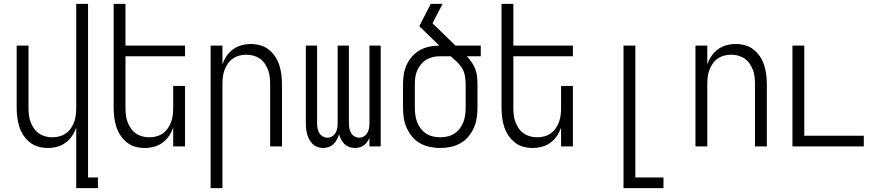

<svg xmlns="http://www.w3.org/2000/svg" viewBox="-20 -755 4540 990"><path d="M373 215V-97Q365 -74 351.5 -54Q338 -34 318.5 -19.5Q299 -5 275 1.5Q251 8 227 8Q202 8 178 1.5Q154 -5 134.5 -20.5Q115 -36 101 -57Q87 -78 79.5 -102Q72 -126 69 -150.5Q66 -175 66 -200V-520H127V-200Q127 -181 129 -162.5Q131 -144 137.5 -126.5Q144 -109 154.5 -93.5Q165 -78 180 -67.5Q195 -57 213 -52Q231 -47 250 -47Q269 -47 287 -52Q305 -57 320 -67.5Q335 -78 345.5 -93.5Q356 -109 362.5 -126.5Q369 -144 371 -162.5Q373 -181 373 -200V-735H434V160H485V215Z M727 8Q702 8 678 1.5Q654 -5 634.5 -20.5Q615 -36 601 -57Q587 -78 579.5 -102Q572 -126 569 -150.5Q566 -175 566 -200V-735H627V-520H934V-465H627V-200Q627 -181 629 -162.5Q631 -144 637.5 -126.5Q644 -109 654.5 -93.5Q665 -78 680 -67.5Q695 -57 713 -52Q731 -47 750 -47Q769 -47 787 -52Q805 -57 820 -67.5Q835 -78 845.5 -93.5Q856 -109 862.5 -126.5Q869 -144 871 -162.5Q873 -181 873 -200V-312H934V0H873V-97Q865 -74 851.5 -54Q838 -34 818.5 -19.5Q799 -5 775 1.5Q751 8 727 8Z M1066 215V-520H1127V-423Q1135 -446 1148.5 -466Q1162 -486 1181.5 -500.5Q1201 -515 1225 -521.5Q1249 -528 1273 -528Q1298 -528 1322 -521.5Q1346 -515 1365.5 -499.5Q1385 -484 1399 -463Q1413 -442 1420.5 -418Q1428 -394 1431 -369.5Q1434 -345 1434 -320V0H1373V-320Q1373 -339 1371 -357.5Q1369 -376 1362.5 -393.5Q1356 -411 1345.5 -426.5Q1335 -442 1320 -452.5Q1305 -463 1287 -468Q1269 -473 1250 -473Q1231 -473 1213 -468Q1195 -463 1180 -452.5Q1165 -442 1154.5 -426.5Q1144 -411 1137.5 -393.5Q1131 -376 1129 -357.5Q1127 -339 1127 -320V215Z M1646 8Q1631 8 1617 3Q1603 -2 1592.5 -12Q1582 -22 1575 -35Q1568 -48 1564 -62.5Q1560 -77 1558.5 -91.5Q1557 -106 1557 -121V-520H1615V-121Q1615 -108 1617 -95Q1619 -82 1625.5 -70.5Q1632 -59 1643.5 -52Q1655 -45 1668 -45Q1681 -45 1692.5 -52Q1704 -59 1710.5 -70.5Q1717 -82 1719 -95Q1721 -108 1721 -121V-520H1779V-121Q1779 -108 1781 -95Q1783 -82 1789.5 -70.5Q1796 -59 1807.5 -52Q1819 -45 1832 -45Q1845 -45 1856.5 -52Q1868 -59 1874.5 -70.5Q1881 -82 1883 -95Q1885 -108 1885 -121V-520H1943V0H1885V-44Q1880 -33 1873 -23Q1866 -13 1856 -5.5Q1846 2 1834 5Q1822 8 1810 8Q1795 8 1781 3Q1767 -2 1756.5 -12Q1746 -22 1739 -35.5Q1732 -49 1728 -63Q1724 -49 1717 -35.5Q1710 -22 1699.5 -12Q1689 -2 1675 3Q1661 8 1646 8Z M2250 8Q2223 8 2196.5 2.5Q2170 -3 2146.5 -16Q2123 -29 2105.5 -50Q2088 -71 2077 -95.5Q2066 -120 2062 -146.5Q2058 -173 2058 -200V-320Q2058 -346 2062 -371.5Q2066 -397 2077 -421Q2088 -445 2105.5 -464.5Q2123 -484 2145.5 -496.5Q2168 -509 2193.5 -514.5Q2219 -520 2245 -520L2142 -620L2201 -735H2262L2210 -635L2308 -540Q2313 -535 2318 -530Q2323 -525 2329 -520H2459V-465H2387Q2401 -450 2412.5 -433.5Q2424 -417 2431 -398.5Q2438 -380 2440 -360Q2442 -340 2442 -320V-200Q2442 -173 2438 -146.5Q2434 -120 2423 -95.5Q2412 -71 2394.5 -50Q2377 -29 2353.5 -16Q2330 -3 2303.5 2.5Q2277 8 2250 8ZM2250 -47Q2269 -47 2288 -51.5Q2307 -56 2323 -66.5Q2339 -77 2350.5 -92Q2362 -107 2369 -125Q2376 -143 2378.5 -162Q2381 -181 2381 -200V-320Q2381 -341 2377.5 -362.5Q2374 -384 2363 -402.5Q2352 -421 2336 -436Q2320 -451 2304 -465H2250Q2231 -465 2213 -461Q2195 -457 2179 -447.5Q2163 -438 2151 -423.5Q2139 -409 2131.5 -392Q2124 -375 2121.5 -357Q2119 -339 2119 -320V-200Q2119 -181 2121.5 -162Q2124 -143 2131 -125Q2138 -107 2149.5 -92Q2161 -77 2177 -66.5Q2193 -56 2212 -51.5Q2231 -47 2250 -47Z M2727 8Q2702 8 2678 1.5Q2654 -5 2634.5 -20.5Q2615 -36 2601 -57Q2587 -78 2579.5 -102Q2572 -126 2569 -150.5Q2566 -175 2566 -200V-735H2627V-520H2934V-465H2627V-200Q2627 -181 2629 -162.5Q2631 -144 2637.5 -126.5Q2644 -109 2654.5 -93.5Q2665 -78 2680 -67.5Q2695 -57 2713 -52Q2731 -47 2750 -47Q2769 -47 2787 -52Q2805 -57 2820 -67.5Q2835 -78 2845.5 -93.5Q2856 -109 2862.5 -126.5Q2869 -144 2871 -162.5Q2873 -181 2873 -200V-312H2934V0H2873V-97Q2865 -74 2851.5 -54Q2838 -34 2818.5 -19.5Q2799 -5 2775 1.5Q2751 8 2727 8Z M3195 215V-520H3256V160H3401V215Z M3566 0V-520H3627V-423Q3635 -446 3648.5 -466Q3662 -486 3681.5 -500.5Q3701 -515 3725 -521.5Q3749 -528 3773 -528Q3798 -528 3822 -521.5Q3846 -515 3865.5 -499.5Q3885 -484 3899 -463Q3913 -442 3920.5 -418Q3928 -394 3931 -369.5Q3934 -345 3934 -320V0H3873V-320Q3873 -339 3871 -357.5Q3869 -376 3862.5 -393.5Q3856 -411 3845.5 -426.5Q3835 -442 3820 -452.5Q3805 -463 3787 -468Q3769 -473 3750 -473Q3731 -473 3713 -468Q3695 -463 3680 -452.5Q3665 -442 3654.5 -426.5Q3644 -411 3637.5 -393.5Q3631 -376 3629 -357.5Q3627 -339 3627 -320V0Z M4066 0V-520H4127V-55H4434V0Z"/></svg>

Font: Iosevka Light
Style: Regular
Weight: 300
Monospace: yes
Designer: Belleve Invis
Foundry: Belleve Invis
Version: Version 32.5.0; ttfautohint (v1.8.4)